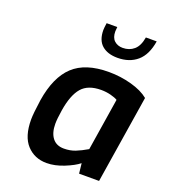

<svg xmlns="http://www.w3.org/2000/svg" viewBox="-141 -876 869 984"><g transform="rotate(20 293.5 -383.5)"><path d="M76 -177Q76 -209 87 -286Q108 -418 174.5 -480Q241 -542 368 -542Q432 -542 492 -525.5Q552 -509 587 -480L511 0H402L396 -55Q370 -34 320.5 -14Q271 6 226 6Q160 6 118 -39.5Q76 -85 76 -177ZM408 -136 453 -421Q440 -429 415 -435.5Q390 -442 362 -442Q291 -442 256.5 -402Q222 -362 208 -276Q200 -225 200 -199Q200 -150 221.5 -122Q243 -94 284 -94Q318 -94 346 -105Q374 -116 408 -136ZM267 -735Q267 -745 271 -773H329Q327 -755 327 -749Q327 -715 345 -698.5Q363 -682 391 -682Q427 -682 452 -703.5Q477 -725 485 -773H544Q532 -697 490 -661Q448 -625 383 -625Q329 -625 298 -652Q267 -679 267 -735Z"/></g></svg>

Font: Exo SemiBold
Style: Italic
Weight: 600
Italic angle: -9°
Designer: Natanael Gama
Foundry: Natanael Gama
Version: Version 1.500; ttfautohint (v1.6)